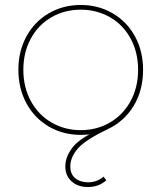

<svg xmlns="http://www.w3.org/2000/svg" viewBox="-20 -540 650 773"><path d="M334 213Q294 213 268.5 190.5Q243 168 243 130Q243 92 271 55Q299 18 374 -16L363 -2Q332 3 305 3Q234 3 176.5 -30.5Q119 -64 86.5 -124Q54 -184 54 -259Q54 -334 86.5 -393.5Q119 -453 176.5 -486.5Q234 -520 305 -520Q376 -520 433.5 -486.5Q491 -453 523.5 -393.5Q556 -334 556 -259Q556 -176 518 -113.5Q480 -51 412 -19Q322 24 292.5 59Q263 94 263 130Q263 161 283 177.5Q303 194 335 194Q353 194 369 188Q385 182 397 171L408 186Q392 200 373.5 206.5Q355 213 334 213ZM305 -16Q370 -16 423 -47Q476 -78 506 -133.5Q536 -189 536 -259Q536 -329 506 -384.5Q476 -440 423 -470.5Q370 -501 305 -501Q240 -501 187 -470.5Q134 -440 104 -384.5Q74 -329 74 -259Q74 -189 104 -133.5Q134 -78 187 -47Q240 -16 305 -16Z"/></svg>

Font: Montserrat
Style: Regular
Weight: 400
Designer: Julieta Ulanovsky
Foundry: Julieta Ulanovsky
Version: Version 8.000